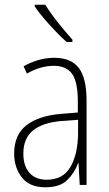

<svg xmlns="http://www.w3.org/2000/svg" viewBox="-20 -784 460 814"><path d="M210 -539Q281 -539 314 -496Q347 -453 347 -357V0H318L313 -92H311Q296 -51 265 -20.5Q234 10 172 10Q105 10 72.5 -32Q40 -74 40 -133Q40 -212 91.5 -252.5Q143 -293 237 -301L310 -307V-353Q310 -437 285.5 -471Q261 -505 208 -505Q182 -505 154 -497.5Q126 -490 94 -472L80 -503Q110 -520 143 -529.5Q176 -539 210 -539ZM240 -271Q160 -264 119.5 -230.5Q79 -197 79 -133Q79 -80 105 -51Q131 -22 178 -22Q247 -22 278.5 -76Q310 -130 311 -218V-276ZM172 -764Q195 -727 226.5 -687.5Q258 -648 287 -616V-606H262Q241 -625 215.5 -651.5Q190 -678 166.5 -705.5Q143 -733 127 -757V-764Z"/></svg>

Font: Noto Sans Gujarati UI Condensed ExtraLight
Style: Regular
Weight: 200
Width: 3
Designer: Jelle Bosma - Monotype Design Team, Universal Thirst
Foundry: Monotype Imaging Inc.
Version: Version 2.106; ttfautohint (v1.8.4.7-5d5b)